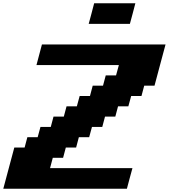

<svg xmlns="http://www.w3.org/2000/svg" viewBox="-20 -1145 1024 1165"><path d="M0 0H750Q755.4 -21 766.6 -62.5Q777.8 -104 783.7 -125H283.7L300.3 -187.5H362.8L379.4 -250H441.9L458.5 -312.5H521L538.1 -375H600.6L617.2 -437.5H679.7L696.3 -500H758.8L775.9 -562.5H838.4L855 -625H917.5Q928.7 -667 950.9 -750.2Q973.1 -833.5 984.4 -875H234.4Q229 -854 217.8 -812.5Q206.5 -771 201.2 -750H701.2L684.1 -687.5H621.6L605 -625H542.5L525.9 -562.5H463.4L446.3 -500H383.8L367.2 -437.5H304.7L288.1 -375H225.6L208.5 -312.5H146L129.4 -250H66.9Q55.7 -208 33.4 -125Q11.2 -42 0 0ZM518.1 -1000H768.1Q773.9 -1020.5 784.9 -1062.3Q795.9 -1104 801.3 -1125H551.3Q545.9 -1104 534.9 -1062.3Q523.9 -1020.5 518.1 -1000Z"/></svg>

Font: Faithful 32x
Style: BoldOblique
Weight: 400
Foundry: Faithful Resource Pack
Version: Version 1.0; January 27, 2023